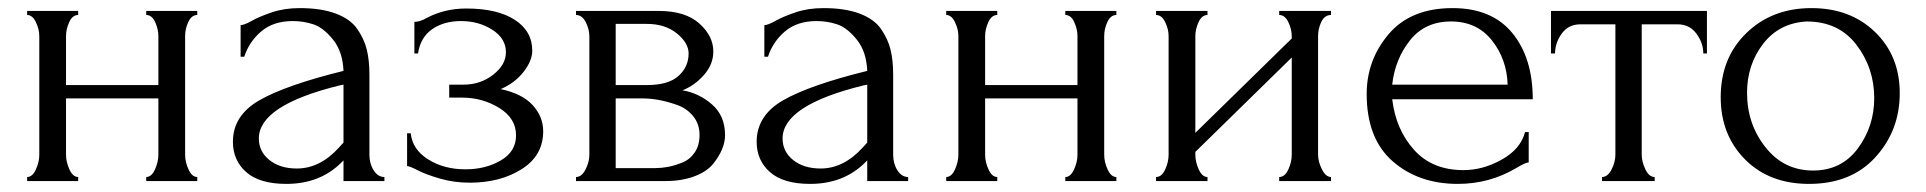

<svg xmlns="http://www.w3.org/2000/svg" viewBox="-20 -447 4754 474"><path d="M143 -204V-65Q143 -47 151.5 -28.5Q160 -10 173 -10V0H47V-10Q60 -10 68.5 -28.5Q77 -47 77 -65V-358Q77 -375 68.5 -392.5Q60 -410 47 -410V-420H173V-410Q159 -410 151 -392.5Q143 -375 143 -358V-237H371V-358Q371 -375 363 -392.5Q355 -410 341 -410V-420H467V-410Q453 -410 445 -393Q437 -376 437 -358V-65Q437 -47 445.5 -28.5Q454 -10 467 -10V0H341V-10Q354 -10 362.5 -28.5Q371 -47 371 -65V-204Z M929 0H828V-51L823 -46Q770 7 687 7Q621 7 588 -22Q555 -51 555 -97Q555 -162 620.5 -199.5Q686 -237 828 -272Q826 -320 802 -349.5Q778 -379 753.5 -387Q729 -395 703 -395Q655 -395 625 -369.5Q595 -344 583 -307H574V-385Q583 -385 601.5 -395.5Q620 -406 651 -416.5Q682 -427 720 -427Q773 -427 809 -413.5Q845 -400 862 -375.5Q879 -351 885.5 -324.5Q892 -298 892 -263V-65Q892 -43 902.5 -26.5Q913 -10 929 -10ZM817 -83 828 -95V-238L818 -236Q619 -187 619 -105Q619 -73 645 -52Q671 -31 713 -31Q770 -31 817 -83Z M1294 -322Q1294 -297 1272.5 -269.5Q1251 -242 1216 -227Q1269 -216 1295 -187.5Q1321 -159 1321 -123Q1321 -63 1268 -29.5Q1215 4 1140 4Q1101 4 1066.5 -6Q1032 -16 1011.5 -26.5Q991 -37 985 -37V-118H994Q998 -78 1037 -53.5Q1076 -29 1129 -29Q1179 -29 1216.5 -51Q1254 -73 1254 -113Q1254 -155 1212.5 -180.5Q1171 -206 1121 -206H1089V-238H1124Q1166 -238 1197.5 -262.5Q1229 -287 1229 -318Q1229 -352 1195.5 -373.5Q1162 -395 1118 -395Q1076 -395 1047 -375Q1018 -355 1012 -315H1003V-393Q1017 -393 1034 -403Q1078 -426 1131 -426Q1208 -426 1251 -398Q1294 -370 1294 -322Z M1741 -320Q1741 -288 1718 -262Q1695 -236 1665 -224Q1706 -217 1738 -189Q1770 -161 1770 -113Q1770 -97 1763 -79.5Q1756 -62 1741 -43Q1726 -24 1695 -12Q1664 0 1622 0H1402V-10Q1416 -10 1425.5 -28.5Q1435 -47 1435 -65V-357Q1435 -375 1426 -392.5Q1417 -410 1402 -410V-420H1606Q1672 -420 1706.5 -389Q1741 -358 1741 -320ZM1500 -388V-237H1577Q1630 -237 1655 -259.5Q1680 -282 1680 -315Q1680 -341 1651 -364.5Q1622 -388 1577 -388ZM1500 -32H1598Q1613 -32 1629 -35Q1645 -38 1664 -45.5Q1683 -53 1695 -70.5Q1707 -88 1707 -114Q1707 -141 1691 -160.5Q1675 -180 1650 -188.5Q1625 -197 1605 -200.5Q1585 -204 1567 -204H1500Z M2222 0H2121V-51L2116 -46Q2063 7 1980 7Q1914 7 1881 -22Q1848 -51 1848 -97Q1848 -162 1913.5 -199.5Q1979 -237 2121 -272Q2119 -320 2095 -349.5Q2071 -379 2046.5 -387Q2022 -395 1996 -395Q1948 -395 1918 -369.5Q1888 -344 1876 -307H1867V-385Q1876 -385 1894.5 -395.5Q1913 -406 1944 -416.5Q1975 -427 2013 -427Q2066 -427 2102 -413.5Q2138 -400 2155 -375.5Q2172 -351 2178.5 -324.5Q2185 -298 2185 -263V-65Q2185 -43 2195.5 -26.5Q2206 -10 2222 -10ZM2110 -83 2121 -95V-238L2111 -236Q1912 -187 1912 -105Q1912 -73 1938 -52Q1964 -31 2006 -31Q2063 -31 2110 -83Z M2412 -204V-65Q2412 -47 2420.5 -28.5Q2429 -10 2442 -10V0H2316V-10Q2329 -10 2337.5 -28.5Q2346 -47 2346 -65V-358Q2346 -375 2337.5 -392.5Q2329 -410 2316 -410V-420H2442V-410Q2428 -410 2420 -392.5Q2412 -375 2412 -358V-237H2640V-358Q2640 -375 2632 -392.5Q2624 -410 2610 -410V-420H2736V-410Q2722 -410 2714 -393Q2706 -376 2706 -358V-65Q2706 -47 2714.5 -28.5Q2723 -10 2736 -10V0H2610V-10Q2623 -10 2631.5 -28.5Q2640 -47 2640 -65V-204Z M3234 -358V-65Q3234 -48 3243.5 -29Q3253 -10 3266 -10V0H3138V-10Q3152 -10 3160.5 -28.5Q3169 -47 3169 -65V-305L2931 -72V-65Q2931 -47 2939.5 -28.5Q2948 -10 2961 -10V0H2834V-10Q2848 -10 2856.5 -28.5Q2865 -47 2865 -65V-358Q2865 -375 2856.5 -392.5Q2848 -410 2834 -410V-420H2961V-410Q2947 -410 2939 -392.5Q2931 -375 2931 -358V-119L3169 -352V-358Q3169 -375 3160.5 -392.5Q3152 -410 3138 -410V-420H3266V-410Q3250 -410 3242 -393Q3234 -376 3234 -358Z M3764 -202H3417Q3426 -127 3471 -77Q3516 -27 3593 -27Q3641 -27 3687.5 -53Q3734 -79 3745 -121H3754V-46Q3746 -46 3723 -32Q3657 7 3579 7Q3482 7 3418 -49Q3354 -105 3354 -215Q3354 -299 3408.5 -363Q3463 -427 3566 -427Q3663 -427 3713.5 -365.5Q3764 -304 3764 -202ZM3417 -238H3702Q3700 -301 3663 -347.5Q3626 -394 3562 -394Q3498 -394 3461 -347.5Q3424 -301 3417 -238Z M4194 -315H4185Q4185 -341 4168 -364Q4151 -387 4121 -387H4033V-65Q4033 -48 4042 -29Q4051 -10 4065 -10V0H3935V-10Q3949 -10 3958.5 -28.5Q3968 -47 3968 -65V-387H3882Q3852 -387 3835.5 -364Q3819 -341 3819 -315H3809V-420H4194Z M4446 7Q4348 7 4288 -53.5Q4228 -114 4228 -207Q4228 -304 4291.5 -365.5Q4355 -427 4452 -427Q4548 -427 4609 -368Q4670 -309 4670 -217Q4670 -125 4610 -59Q4550 7 4446 7ZM4440 -394Q4372 -390 4332.5 -338.5Q4293 -287 4293 -218Q4293 -141 4338.5 -83.5Q4384 -26 4456 -26Q4526 -26 4566.5 -80.5Q4607 -135 4607 -205Q4607 -279 4563 -336.5Q4519 -394 4440 -394Z"/></svg>

Font: Forum
Style: Regular
Weight: 400
Designer: Denis Masharov
Foundry: Denis Masharov
Version: Version 1.000